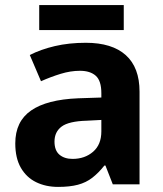

<svg xmlns="http://www.w3.org/2000/svg" viewBox="-20 -724 639 754"><path d="M317 -556Q420 -556 474 -507.5Q528 -459 528 -364V0H423L394 -74H390Q367 -45 342.5 -26Q318 -7 286 1.5Q254 10 208 10Q160 10 122 -8.5Q84 -27 62 -65Q40 -103 40 -161Q40 -247 102 -290Q164 -333 287 -338L378 -341V-358Q378 -407 356 -426.5Q334 -446 294 -446Q257 -446 218 -434Q179 -422 141 -405L97 -508Q140 -530 195.5 -543Q251 -556 317 -556ZM321 -250Q250 -248 222 -227Q194 -206 194 -168Q194 -133 213.5 -116.5Q233 -100 265 -100Q313 -100 345.5 -128Q378 -156 378 -208V-253ZM466 -704V-606H134V-704Z"/></svg>

Font: Noto Sans Lao
Style: Bold
Weight: 700
Designer: Monotype Design Team
Foundry: Monotype Imaging Inc.
Version: Version 2.003